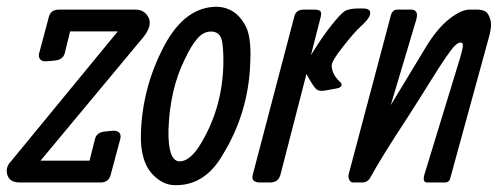

<svg xmlns="http://www.w3.org/2000/svg" viewBox="-55 -536 1471 564"><path d="M64 -64H208L224.1 -127.9Q229 -147.9 254.9 -149.9L275.9 -151.9Q289.1 -152.8 295.2 -146.5Q301.3 -140.1 298.3 -127.9L270 -22Q264.2 0 240.2 0H2.9Q-26.9 0 -33.4 -22.5Q-40 -44.9 -22 -63L291 -443.8H150.9L135.3 -379.9Q129.9 -359.9 104 -357.9L82 -356Q69.3 -355 63.2 -361.6Q57.1 -368.2 60.1 -379.9L88.9 -487.8Q95.2 -507.8 118.2 -507.8H343.3Q369.1 -507.8 381.1 -484.9Q393.1 -461.9 367.2 -428.2Z M358.9 -145Q363.3 -278.8 425.8 -398.4Q488.3 -518.1 585 -516.1Q635.3 -513.2 663.1 -465.8Q684.1 -433.1 680.2 -355Q676.3 -207 599.1 -81.1Q545.9 11.2 456.1 7.8Q424.3 6.8 397 -20Q356 -59.1 358.9 -145ZM529.3 -105Q597.2 -211.9 601.1 -344.2Q602.1 -402.8 595 -422.9Q587.9 -442.9 565.4 -443.4Q543 -443.8 524.4 -422.4Q505.9 -400.9 488.3 -362.8Q443.8 -273.9 439.9 -154.8Q438 -64.9 471.2 -62Q500 -61 529.3 -105Z M858.4 -374Q890.1 -425.8 917.2 -460Q944.3 -494.1 956.8 -502.7Q969.2 -511.2 1000.5 -511.2H1010.3Q1039.6 -511.2 1030.3 -488.8Q1025.4 -477.1 1005.9 -459.5Q986.3 -441.9 952.9 -399.4Q919.4 -356.9 919.4 -344.2Q919.4 -317.9 944.3 -294.9Q950.2 -290 947.8 -284.4Q945.3 -278.8 937.5 -276.9L899.4 -270Q883.3 -267.1 874.8 -273.4Q866.2 -279.8 845.2 -318.8L768.6 -22Q762.2 0 738.3 0H709.5Q681.2 0 687.5 -22.9L809.6 -487.8Q814.5 -507.8 837.4 -507.8H868.2Q881.3 -507.8 885.7 -503.4Q890.1 -499 887.2 -486.8Z M1092.8 -227.1 1196.8 -398.9Q1230 -453.1 1264.9 -480.5Q1299.8 -507.8 1324.7 -507.8H1345.7Q1361.8 -507.8 1370.8 -502.4Q1379.9 -497.1 1385.5 -478Q1391.1 -459 1379.9 -421.9L1268.1 -14.2Q1265.1 0 1252 0H1199.7Q1185.1 0 1191.9 -23.9L1296.9 -367.2Q1304.7 -394 1304.7 -402.6Q1304.7 -411.1 1297.9 -411.1Q1291 -411.1 1281.5 -402.1Q1272 -393.1 1255.9 -369.1Q1236.8 -341.8 1210 -298.3Q1183.1 -254.9 1142.1 -190.9Q1064.9 -73.2 1032.7 -14.2Q1024.9 0 1008.8 0H981Q975.1 0 970.9 -8.1Q966.8 -16.1 969.7 -25.9L1090.8 -481.9Q1095.7 -507.8 1110.8 -507.8H1151.9Q1175.8 -507.8 1168 -479Z"/></svg>

Font: Allan
Style: Regular
Weight: 400
Designer: Anton Koovit
Foundry: Anton Koovit
Version: Version 1.002